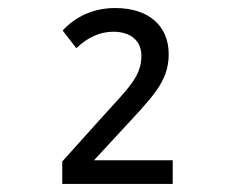

<svg xmlns="http://www.w3.org/2000/svg" viewBox="-20 -873 570 478"><path d="M135 -415H410V-474H214L275 -540C358 -630 400 -668 400 -738C400 -808 351 -853 267 -853C213 -853 168 -832 136 -797L170 -753C198 -780 229 -794 262 -794C306 -794 332 -771 332 -734C332 -683 301 -655 233 -580L135 -471Z"/></svg>

Font: Noto Sans Mono Condensed
Style: Regular
Weight: 400
Width: 3
Designer: Monotype Design Team
Foundry: Monotype Imaging Inc.
Version: Version 2.014